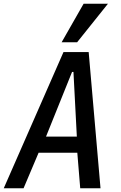

<svg xmlns="http://www.w3.org/2000/svg" viewBox="-26 -1002 646 1022"><path d="M312 -725H446L509 0H401L385.5 -189H179.5L99.5 0H-6ZM383 -275 365 -619H357.5L219 -275ZM302 -777 419 -982H548.5L384.5 -777Z"/></svg>

Font: JuliaMono MediumItalic
Style: Regular
Weight: 500
Italic angle: -9°
Monospace: yes
Designer: cormullion
Foundry: corm
Version: Version 0.049; ttfautohint (v1.8.4)